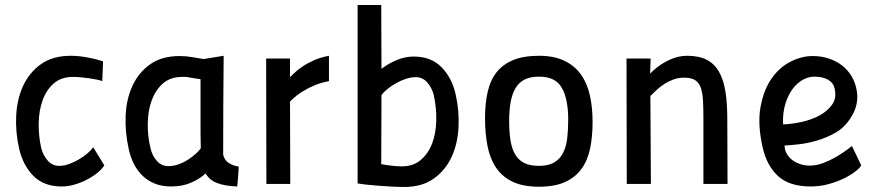

<svg xmlns="http://www.w3.org/2000/svg" viewBox="-20 -732 3502 764"><path d="M395 -74Q385 -58 366 -43Q347 -28 323.5 -16Q300 -4 274.5 3Q249 10 226 10Q154 10 112.5 -32.5Q71 -75 56 -141Q41 -207 44.5 -273Q48 -339 72.5 -391.5Q97 -444 143.5 -477Q190 -510 261 -510Q293 -510 328 -503.5Q363 -497 390 -488L387 -409Q381 -412 366.5 -415Q352 -418 335 -420.5Q318 -423 301 -424.5Q284 -426 271 -426Q224 -426 194.5 -400.5Q165 -375 150 -334Q135 -293 134 -242.5Q133 -192 144 -143Q151 -115 169.5 -93.5Q188 -72 215 -72Q236 -72 257 -80Q278 -88 297 -99.5Q316 -111 330.5 -124Q345 -137 351 -146Z M870 -510Q869 -411 868.5 -314Q868 -217 868 -117Q873 -95 889.5 -84Q906 -73 930 -69Q929 -49 927.5 -29.5Q926 -10 924 10Q873 8 843 -4Q813 -16 798 -42Q778 -22 742.5 -6Q707 10 661 10Q625 10 597 -1Q569 -12 548 -32Q527 -52 513 -79.5Q499 -107 492 -140Q477 -207 480 -273Q483 -339 507.5 -391.5Q532 -444 578 -476.5Q624 -509 695 -509Q721 -509 746.5 -504.5Q772 -500 790 -497ZM650 -71Q671 -71 691.5 -78.5Q712 -86 729.5 -97.5Q747 -109 760 -121Q773 -133 779 -142Q778 -173 778 -203.5Q778 -234 778 -266V-417L756 -420Q744 -422 730.5 -424.5Q717 -427 705 -426Q658 -426 628.5 -400Q599 -374 584 -333.5Q569 -293 568 -242Q567 -191 579 -142Q585 -114 603.5 -92.5Q622 -71 650 -71Z M1039 -499H1134V-425Q1138 -429 1150.5 -441Q1163 -453 1182.5 -466.5Q1202 -480 1229 -492Q1256 -504 1289 -510V-409Q1255 -403 1228 -391Q1201 -379 1181.5 -366.5Q1162 -354 1150 -343Q1138 -332 1134 -328L1135 0H1040Z M1498 -458Q1525 -479 1558.5 -493Q1592 -507 1626 -507Q1695 -507 1736.5 -465Q1778 -423 1793 -357Q1808 -291 1804.5 -225Q1801 -159 1776.5 -106.5Q1752 -54 1705.5 -21Q1659 12 1589 12Q1567 12 1539.5 10.5Q1512 9 1485.5 7Q1459 5 1436.5 2.5Q1414 0 1403 -2V-712H1497ZM1634 -425Q1616 -425 1596 -418.5Q1576 -412 1557 -401.5Q1538 -391 1522.5 -378.5Q1507 -366 1498 -354L1497 -79Q1517 -75 1539.5 -72.5Q1562 -70 1579 -70Q1625 -70 1655 -96Q1685 -122 1700 -162.5Q1715 -203 1716 -253.5Q1717 -304 1706 -354Q1699 -382 1680.5 -403.5Q1662 -425 1634 -425Z M2125 -510Q2184 -510 2225 -490.5Q2266 -471 2291 -436.5Q2316 -402 2327 -353.5Q2338 -305 2338 -247Q2338 -188 2328 -140.5Q2318 -93 2293.5 -59.5Q2269 -26 2228 -7.5Q2187 11 2125 11Q2062 11 2020.5 -8.5Q1979 -28 1954.5 -64Q1930 -100 1920 -150.5Q1910 -201 1910 -262Q1910 -320 1920.5 -366.5Q1931 -413 1956 -444.5Q1981 -476 2022 -493Q2063 -510 2125 -510ZM2125 -72Q2162 -72 2185 -85.5Q2208 -99 2220.5 -123.5Q2233 -148 2237 -181.5Q2241 -215 2241 -256Q2241 -337 2216 -382Q2191 -427 2125 -427Q2090 -427 2067.5 -415.5Q2045 -404 2031.5 -381.5Q2018 -359 2012 -326.5Q2006 -294 2006 -252Q2006 -209 2011 -175.5Q2016 -142 2029 -119Q2042 -96 2065 -84Q2088 -72 2125 -72Z M2474 0 2473 -499H2569L2567 -439Q2578 -451 2594 -463.5Q2610 -476 2629 -486.5Q2648 -497 2670 -503.5Q2692 -510 2715 -510Q2762 -510 2792.5 -494Q2823 -478 2841 -446.5Q2859 -415 2866.5 -368.5Q2874 -322 2874 -260L2875 0H2779V-259Q2779 -298 2777.5 -328.5Q2776 -359 2769.5 -380Q2763 -401 2747.5 -412Q2732 -423 2703 -423Q2680 -423 2660.5 -416Q2641 -409 2624.5 -398.5Q2608 -388 2594 -375Q2580 -362 2568 -350L2570 0Z M3202 -73Q3229 -73 3256.5 -83.5Q3284 -94 3307 -107.5Q3330 -121 3347 -133.5Q3364 -146 3370 -151L3407 -74Q3401 -63 3382 -48.5Q3363 -34 3336 -21Q3309 -8 3275.5 1Q3242 10 3206 10Q3122 10 3077 -30.5Q3032 -71 3015 -144Q2994 -236 3006 -304.5Q3018 -373 3049.5 -418.5Q3081 -464 3125.5 -486.5Q3170 -509 3213 -509Q3249 -509 3278.5 -499Q3308 -489 3330 -472Q3352 -455 3366.5 -432Q3381 -409 3387 -382Q3395 -350 3388.5 -318Q3382 -286 3359 -254Q3337 -222 3303 -203Q3269 -184 3232 -173Q3195 -162 3160 -158Q3125 -154 3102 -153Q3102 -137 3109.5 -122.5Q3117 -108 3130.5 -97Q3144 -86 3162.5 -79.5Q3181 -73 3202 -73ZM3220 -427Q3197 -427 3174.5 -414.5Q3152 -402 3134 -378Q3116 -354 3105 -318.5Q3094 -283 3096 -237Q3129 -238 3168.5 -246.5Q3208 -255 3240 -272Q3272 -289 3291 -315.5Q3310 -342 3301 -380Q3296 -403 3274.5 -415Q3253 -427 3220 -427Z"/></svg>

Font: Panefresco 600wt
Style: Regular
Weight: 600
Designer: Campivisivi
Foundry: Campivisivi & Chank Co
Version: Version 1.001